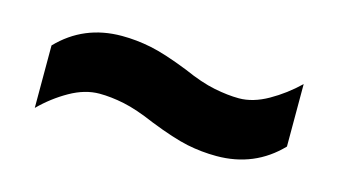

<svg xmlns="http://www.w3.org/2000/svg" viewBox="-38 -538 654 371"><g transform="rotate(15 289.0 -352.5)"><path d="M271 -295Q234 -311 207.5 -316.5Q181 -322 158 -322Q129 -322 99 -305Q69 -288 44 -263V-388Q95 -441 171 -441Q200 -441 229.5 -435Q259 -429 307 -410Q343 -394 370.5 -388.5Q398 -383 420 -383Q448 -383 478 -400Q508 -417 534 -442V-317Q483 -264 407 -264Q377 -264 348 -270Q319 -276 271 -295Z"/></g></svg>

Font: Noto Sans Myanmar ExtraBold
Style: Regular
Weight: 800
Designer: Monotype Design Team
Foundry: Monotype Imaging Inc.
Version: Version 2.107; ttfautohint (v1.8.4.7-5d5b)